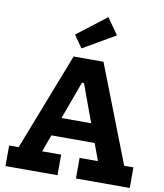

<svg xmlns="http://www.w3.org/2000/svg" viewBox="-107 -1130 1040 1217"><g transform="rotate(10 412.5 -521.5)"><path d="M618.6 -361.5V-242.1H199.2V-361.5ZM752.8 -132.5H812.2V0H465.9V-132.5H583.8L380.5 -687.3L456.3 -604.5H358.3L428.3 -687.3L225 -132.5H347.1V0H12.3V-132.5H73.5L317 -758.9H509.2ZM490.9 -1043 564.1 -938.2 356.9 -818 301.6 -897.3Z"/></g></svg>

Font: Hepta Slab ExtraLight
Style: Regular
Weight: 200
Designer: Michael LaGattuta
Foundry: Michael LaGattuta
Version: Version 1.100